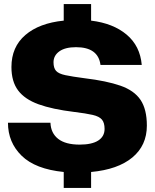

<svg xmlns="http://www.w3.org/2000/svg" viewBox="-20 -835 758 940"><path d="M292 85V7Q153 -7 86 -72.5Q19 -138 19 -234H227Q229 -183 265 -155Q301 -127 370 -127Q430 -127 461 -147Q492 -167 492 -204Q492 -234 479 -249.5Q466 -265 433.5 -272.5Q401 -280 343 -287Q236 -300 168.5 -324.5Q101 -349 68.5 -392.5Q36 -436 36 -507Q36 -605 104 -663.5Q172 -722 292 -734V-815H426V-734Q534 -721 600 -665.5Q666 -610 674 -517H472Q461 -604 352 -604Q299 -604 270.5 -583.5Q242 -563 242 -530Q242 -502 254.5 -488Q267 -474 300 -467Q333 -460 394 -452Q502 -439 569.5 -415.5Q637 -392 668 -346Q699 -300 699 -220Q699 -123 628 -64Q557 -5 426 7V85Z"/></svg>

Font: Mona Sans Expanded ExtraBold
Style: Regular
Weight: 800
Width: 7
Designer: Deni Anggara
Foundry: GitHub
Version: Version 1.001; ttfautohint (v1.8.4.7-5d5b);gftools[0.9.33]